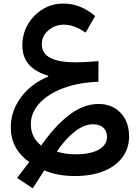

<svg xmlns="http://www.w3.org/2000/svg" viewBox="-20 -631 772 1061"><path d="M208 173.3Q280.8 67.4 360.8 5.4Q440.9 -56.6 525.9 -56.6Q575.2 -56.6 613 -34.2Q650.9 -11.7 672.1 28.3Q693.4 68.4 693.4 121.1Q693.4 188.5 656.7 238Q620.1 287.6 552.7 314.7Q485.4 341.8 393.1 341.8Q298.3 341.8 224.6 310.5L161.1 409.7L74.7 352.1L141.6 264.6Q39.6 191.9 39.6 73.2Q39.6 -16.1 94.5 -91.6Q149.4 -167 246.1 -208V-212.9Q103.5 -254.4 103.5 -379.4Q103.5 -443.8 134.3 -496.6Q165 -549.3 216.6 -580.3Q268.1 -611.3 331.1 -611.3Q424.8 -611.3 505.9 -542.5L453.1 -450.7Q390.1 -494.6 334.5 -494.6Q282.2 -494.6 246.6 -462.9Q210.9 -431.2 210.9 -385.7Q210.9 -286.6 397.9 -286.6Q451.7 -286.6 524.4 -293.5L523.9 -179.2Q413.6 -175.3 329.3 -143.6Q245.1 -111.8 197.8 -60.1Q150.4 -8.3 150.4 55.7Q150.4 91.3 165 121.8Q179.7 152.3 208 173.3ZM293.9 206.5Q340.3 221.7 397.9 221.7Q480 221.7 525.6 196Q571.3 170.4 571.3 124.5Q571.3 93.3 550.5 74.5Q529.8 55.7 495.1 55.7Q445.8 55.7 394.5 95Q343.3 134.3 293.9 206.5Z"/></svg>

Font: Estedad-FD SemiBold
Style: Regular
Weight: 600
Designer: Amin Abedi
Version: Version 7.3